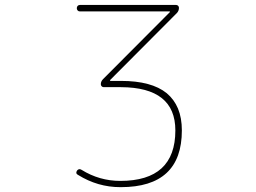

<svg xmlns="http://www.w3.org/2000/svg" viewBox="-20 -773 1040 780"><path d="M468.8 -12.7Q377 -12.7 296.9 -62.5Q290 -66.4 290 -71.3Q290 -75.2 293 -80.1Q300.8 -89.8 311.5 -83Q383.8 -38.1 468.8 -38.1Q692.4 -38.1 692.4 -243.2Q692.4 -418 471.7 -418.9H401.4Q396.5 -418.9 393.1 -422.4Q389.6 -425.8 389.6 -430.7Q389.6 -442.4 398.4 -451.2L669.9 -723.6Q670.9 -724.6 670.4 -725.6Q669.9 -726.6 668.9 -726.6H304.7Q298.8 -726.6 295.4 -730.5Q292 -734.4 292 -739.7Q292 -745.1 295.4 -749Q298.8 -752.9 304.7 -752.9H695.3Q700.2 -752.9 703.6 -749.5Q707 -746.1 707 -741.2Q707 -729.5 699.2 -720.7L427.7 -448.2Q426.8 -447.3 427.2 -445.8Q427.7 -444.3 428.7 -444.3H471.7Q595.7 -444.3 657.2 -394.5Q687.5 -369.1 703.1 -332Q718.8 -293.9 718.8 -243.2Q718.8 -127.9 656.7 -70.3Q594.7 -12.7 470.7 -12.7Z"/></svg>

Font: Rounded-X Mgen+ 1m thin
Style: Regular
Weight: 100
Designer: [Source Han Sans]
Ryoko NISHIZUKA  (kana & ideographs); Paul D. Hunt (Latin, Greek & Cyrillic); Wenlong ZHANG  (bopomofo
Version: Version 1.059.20150602